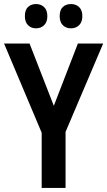

<svg xmlns="http://www.w3.org/2000/svg" viewBox="-20 -929 530 949"><path d="M246 -406 365 -714H490L304 -277V0H186V-273L0 -714H126ZM103 -849Q103 -880 118.5 -894.5Q134 -909 158 -909Q182 -909 198 -894Q214 -879 214 -849Q214 -820 198 -804.5Q182 -789 158 -789Q134 -789 118.5 -804.5Q103 -820 103 -849ZM275 -849Q275 -880 290.5 -894.5Q306 -909 331 -909Q355 -909 371 -894Q387 -879 387 -849Q387 -820 371 -804.5Q355 -789 331 -789Q306 -789 290.5 -804.5Q275 -820 275 -849Z"/></svg>

Font: Noto Sans Malayalam Condensed SemiBold
Style: Regular
Weight: 600
Width: 3
Designer: Jelle Bosma - Monotype Design Team
Foundry: Monotype Imaging Inc.
Version: Version 2.104; ttfautohint (v1.8.4.7-5d5b)